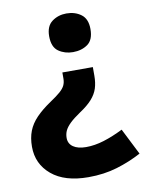

<svg xmlns="http://www.w3.org/2000/svg" viewBox="-83 -613 657 856"><g transform="rotate(-10 245.0 -185.0)"><path d="M352 -258Q352 -226 344 -201Q336 -176 316 -153.5Q296 -131 261 -108Q230 -87 213 -70.5Q196 -54 189 -39Q182 -24 182 -6Q182 20 203 34.5Q224 49 261 49Q300 49 342 36Q384 23 430 0L490 119Q438 147 378.5 165Q319 183 248 183Q141 183 82 133.5Q23 84 23 6Q23 -34 35 -65Q47 -96 73 -123Q99 -150 139 -177Q169 -197 185 -211Q201 -225 207.5 -238.5Q214 -252 214 -270V-297H352ZM371 -466Q371 -417 343.5 -397.5Q316 -378 277 -378Q240 -378 212 -397.5Q184 -417 184 -466Q184 -512 212 -532.5Q240 -553 277 -553Q316 -553 343.5 -532.5Q371 -512 371 -466Z"/></g></svg>

Font: Noto Sans Cham ExtraBold
Style: Regular
Weight: 800
Version: Version 2.002